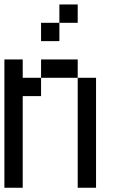

<svg xmlns="http://www.w3.org/2000/svg" viewBox="-20 -937 540 873"><path d="M0 -83.3V-666.7H83.3V-583.3H166.7V-500H83.3V-83.3ZM250 -916.7H333.3V-833.3H250ZM166.7 -583.3V-666.7H333.3V-583.3ZM166.7 -750V-833.3H250V-750ZM333.3 -83.3V-583.3H416.7V-83.3Z"/></svg>

Font: GalmuriMono11 Regular
Style: Regular
Weight: 400
Designer: Lee Minseo (quiple)
Version: Version 2.399;hotconv 1.1.1;makeotfexe 2.6.0 DEVELOPMENT